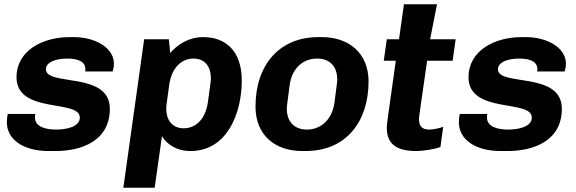

<svg xmlns="http://www.w3.org/2000/svg" viewBox="-20 -694 2686 895"><path d="M144 -163H16C15 -158 12 -139 12 -124C12 -43 90 10 206 10H239C360 10 492 -37 492 -187C492 -363 194 -290 194 -371C194 -402 235 -421 294 -421C346 -421 378 -406 378 -371L377 -361H505C505 -362 511 -376 511 -397C511 -473 422 -521 324 -521H304C180 -521 57 -459 57 -334C57 -161 352 -233 352 -146C352 -102 288 -90 242 -90C192 -90 143 -103 143 -146C143 -149 143 -152 144 -163Z M767 -511H652L555 181H701L735 -59C755 -26 798 10 868 10C1039 10 1107 -166 1107 -319C1107 -457 1031 -521 928 -521C861 -521 811 -489 773 -447C772 -469 769 -490 767 -511ZM769 -300C781 -381 828 -421 882 -421C930 -421 963 -390 963 -328C963 -319 962 -310 949 -217C937 -136 891 -96 836 -96C789 -96 755 -127 755 -189C755 -198 756 -207 769 -300Z M1698 -314C1698 -446 1607 -521 1480 -521H1464C1282 -521 1171 -391 1171 -197C1171 -65 1261 10 1389 10H1405C1595 10 1698 -129 1698 -314ZM1539 -215C1527 -131 1471 -90 1411 -90C1356 -90 1317 -122 1317 -188C1317 -196 1318 -205 1330 -296C1341 -380 1396 -421 1458 -421C1513 -421 1552 -389 1552 -323C1552 -315 1551 -306 1539 -215Z M2033 -9 2046 -103C2029 -96 1997 -90 1982 -90C1957 -90 1933 -97 1933 -139C1933 -150 1934 -151 1971 -411H2090L2104 -511H1985L2017 -674H1863L1840 -511H1783L1769 -411H1825C1784 -121 1783 -113 1783 -99C1783 -19 1833 10 1920 10C1952 10 2005 2 2033 -9Z M2251 -163H2123C2122 -158 2119 -139 2119 -124C2119 -43 2197 10 2313 10H2346C2467 10 2599 -37 2599 -187C2599 -363 2301 -290 2301 -371C2301 -402 2342 -421 2401 -421C2453 -421 2485 -406 2485 -371L2484 -361H2612C2612 -362 2618 -376 2618 -397C2618 -473 2529 -521 2431 -521H2411C2287 -521 2164 -459 2164 -334C2164 -161 2459 -233 2459 -146C2459 -102 2395 -90 2349 -90C2299 -90 2250 -103 2250 -146C2250 -149 2250 -152 2251 -163Z"/></svg>

Font: Chivo
Style: Bold Italic
Weight: 700
Italic angle: -8°
Designer: Hector Gatti
Foundry: Omnibus-Type
Version: Version 1.003;PS 001.003;hotconv 1.0.70;makeotf.lib2.5.58329